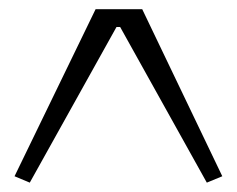

<svg xmlns="http://www.w3.org/2000/svg" viewBox="-20 -720 508 412"><path d="M43.9 -328.1 11.2 -341.8 185.1 -700.2H285.2L457 -341.8L423.8 -328.1L237.8 -662.1H230Z"/></svg>

Font: Ribes
Style: Regular
Weight: 400
Designer: Luigi Gorlero
Foundry: Collletttivo
Version: Version 2.100;Glyphs 3.2 (3217)